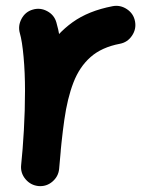

<svg xmlns="http://www.w3.org/2000/svg" viewBox="-20 -569 501 654"><path d="M439.9 -496.3Q435.1 -522.5 412.4 -537.7Q389.6 -552.9 363.5 -547.9Q281.2 -532.1 227.1 -493.1Q173 -454.1 140.4 -399Q107.8 -343.9 90.6 -278.1Q73.4 -212.4 65.4 -142.5Q57.5 -72.6 52 -5.2Q49.7 21.2 67.3 41.8Q85 62.4 111.5 64.7Q138.4 67 158.8 49.4Q179.1 31.7 181.4 5.2Q188.7 -87.3 199.1 -160.8Q209.5 -234.4 230.1 -287.8Q250.7 -341.3 288.6 -374.7Q326.4 -408.1 388.4 -419.9Q414.6 -424.9 429.7 -447.6Q444.9 -470.2 439.9 -496.3ZM110.2 64.7Q136.7 67.4 157.7 50.2Q178.7 33 181.4 6.5Q187.1 -47.7 190.9 -118Q194.6 -188.2 194.6 -259.8Q194.6 -326.4 190 -386.8Q185.4 -447.1 172 -492.7Q164.8 -518.1 140.9 -530.9Q117.1 -543.8 91.7 -536.3Q66.3 -529.1 53.4 -505Q40.5 -481 47.7 -455.6Q55.4 -429.3 60.3 -375.4Q65.2 -321.5 65.2 -259.8Q65.2 -192.7 61.3 -125Q57.4 -57.3 52 -6.5Q49.3 20 66.5 40.8Q83.7 61.6 110.2 64.7Z"/></svg>

Font: Mikhak VF
Style: Regular
Weight: 100
Designer: Amin Abedi
Version: Version 3.001